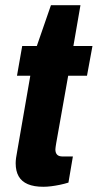

<svg xmlns="http://www.w3.org/2000/svg" viewBox="-20 -703 374 735"><path d="M146 12Q110 12 86.5 2Q63 -8 51.5 -28Q40 -48 40 -78Q40 -87 41.5 -98.5Q43 -110 46 -125L96 -413H45L65 -527H121L175 -683H288L261 -527H334L313 -413H241L195 -154Q194 -148 193 -141Q192 -134 192 -131Q192 -118 198.5 -111Q205 -104 220 -104H259L242 -4Q226 1 209 4.5Q192 8 176 10Q160 12 146 12Z"/></svg>

Font: Archivo Condensed ExtraBold
Style: Italic
Weight: 800
Width: 3
Italic angle: -10°
Designer: Hector Gatti
Foundry: Omnibus-Type
Version: Version 2.001